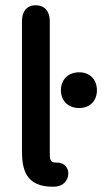

<svg xmlns="http://www.w3.org/2000/svg" viewBox="-20 -698 386 725"><path d="M238 -44C238 -62 225 -84 196 -84C166 -83 168 -98 168 -129V-618C168 -654 150 -678 115 -678C80 -678 63 -654 63 -618V-128C63 -62 75 9 183 7C215 7 238 -13 238 -44ZM279 -290C320 -290 346 -318 346 -357C346 -397 320 -425 279 -425C237 -425 210 -397 210 -357C210 -318 237 -290 279 -290Z"/></svg>

Font: SN Pro Medium
Style: Regular
Weight: 500
Designer: Tobias Whetton
Foundry: Supernotes
Version: Version 1.003;Glyphs 3.3 (3324)